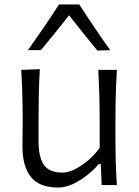

<svg xmlns="http://www.w3.org/2000/svg" viewBox="-20 -830 622 861"><path d="M240.5 11Q274.6 11 309.2 -5.8Q343.8 -22.7 373.7 -47Q403.6 -71.3 422.8 -94.2H431.8L436 0H504Q500.3 -57.6 499 -111.1Q497.6 -164.6 497.6 -228.7V-282.8Q497.6 -327.4 498.3 -366Q499 -404.5 500.4 -441.5Q501.8 -478.4 504.2 -516.8H420.8Q423.8 -459.2 425.4 -405.5Q427 -351.7 427 -289.7V-167.3Q405.2 -136.2 375.3 -110.9Q345.4 -85.7 315.3 -70.8Q285.2 -56 262.2 -56Q200 -56 176.4 -91.1Q152.9 -126.3 152.9 -195V-289.7Q152.9 -351.7 154 -406.9Q155.2 -462.1 158.6 -519.7L75.2 -516.8Q77.6 -478.4 79 -441.5Q80.4 -404.5 81.1 -366Q81.8 -327.4 81.8 -282.8Q81.8 -258.8 81.2 -233.4Q80.6 -208 80.6 -174.2Q80.6 -84 118.5 -36.5Q156.4 11 240.5 11ZM416.7 -603.3 474.2 -604.9Q437.5 -656.6 402.8 -707.9Q368.1 -759.3 335.5 -810.1H244.4Q212.3 -759.3 177.2 -708.2Q142 -657 105.4 -605.3H163.6Q196.3 -644.5 227.8 -683.6Q259.3 -722.6 289.6 -761.4Q320.4 -722.1 352.4 -682.3Q384.4 -642.6 416.7 -603.3Z"/></svg>

Font: Pinar-VF-FD
Style: Regular
Weight: 300
Designer: Amin Abedi
Version: Version 3.0